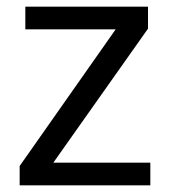

<svg xmlns="http://www.w3.org/2000/svg" viewBox="-20 -556 510 576"><path d="M431 0H39V-58L327 -468H56V-536H424V-470L140 -68H431Z"/></svg>

Font: Noto Sans Hatran
Style: Regular
Weight: 400
Designer: Monotype Design Team
Foundry: Monotype Imaging Inc.
Version: Version 2.001; ttfautohint (v1.8.4.7-5d5b)